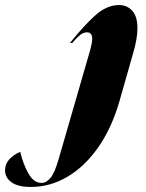

<svg xmlns="http://www.w3.org/2000/svg" viewBox="-270 -540 576 760"><path d="M-190 61Q-178 111 -157 147.5Q-136 184 -106 184Q-86 184 -69.5 163.5Q-53 143 -37 87L87 -342Q95 -372 95 -386Q95 -412 74 -412Q60 -412 47 -401.5Q34 -391 16 -370H7Q62 -439 107.5 -479.5Q153 -520 201 -520Q233 -520 253.5 -497.5Q274 -475 274 -428Q274 -388 258 -333L203 -140Q173 -35 120 41.5Q67 118 -2 159Q-71 200 -148 200Q-199 200 -224.5 181.5Q-250 163 -250 134Q-250 109 -233 90.5Q-216 72 -190 61Z"/></svg>

Font: Nyght Serif Dark Italic
Style: Regular
Weight: 800
Italic angle: -16°
Designer: Maksym Kobuzan
Version: Version 0.400